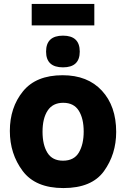

<svg xmlns="http://www.w3.org/2000/svg" viewBox="-20 -945 640 975"><path d="M302 10Q446 10 508 -76Q570 -162 570 -275Q570 -406 497.5 -484.5Q425 -563 298 -563Q163 -563 96.5 -481Q30 -399 30 -280Q30 -164 95 -77Q160 10 302 10ZM300 -129Q246 -129 221 -169Q196 -209 196 -276Q196 -344 222 -383.5Q248 -423 301 -423Q355 -423 380 -383Q405 -343 405 -277Q405 -212 380.5 -170.5Q356 -129 300 -129ZM300 -603Q385 -603 385 -683Q385 -764 300 -764Q214 -764 214 -683Q214 -603 300 -603ZM141 -816V-925H459V-816Z"/></svg>

Font: Noto Sans Mono Extra
Style: Regular
Weight: 800
Designer: Monotype Design Team
Foundry: Monotype Imaging Inc.
Version: Version 1.900